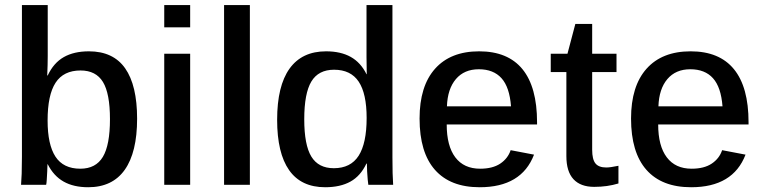

<svg xmlns="http://www.w3.org/2000/svg" viewBox="-20 -745 3079 774"><path d="M532.7 -266.6Q532.7 -130.9 482.9 -60.5Q433.1 9.8 335.4 9.8Q276.9 9.8 236.6 -12.9Q196.3 -35.6 172.4 -83H171.4Q171.4 -72.8 170.4 -54.4Q169.4 -36.1 168.5 -20.3Q167.5 -4.4 166 0H64.9Q66.4 -16.6 67.4 -44.7Q68.4 -72.8 68.4 -112.8V-724.6H172.4V-519.5Q172.4 -502 171.9 -482.2Q171.4 -462.4 170.4 -440.9H172.4Q196.3 -491.7 237.3 -514.9Q278.3 -538.1 338.4 -538.1Q436.5 -538.1 484.6 -469.5Q532.7 -400.9 532.7 -266.6ZM423.3 -264.6Q423.3 -368.2 395 -414.6Q366.7 -460.9 304.7 -460.9Q236.3 -460.9 204.1 -411.6Q171.9 -362.3 171.9 -259.3Q171.9 -162.1 203.6 -113.5Q235.4 -64.9 303.7 -64.9Q366.2 -64.9 394.8 -112.8Q423.3 -160.6 423.3 -264.6Z M746.6 -724.6V-634.8H642.1V-724.6ZM746.6 -528.3V0H642.1V-528.3Z M987.3 -724.6V0H883.3V-724.6Z M1464.8 0Q1463.9 -5.4 1462.4 -20.5Q1460.9 -35.6 1460 -53.7Q1459 -71.8 1459 -85.4H1457Q1433.6 -35.6 1392.6 -12.9Q1351.6 9.8 1291 9.8Q1193.8 9.8 1145.5 -59.1Q1097.2 -127.9 1097.2 -262.2Q1097.2 -398.4 1147.2 -468.3Q1197.3 -538.1 1294.4 -538.1Q1353.5 -538.1 1393.8 -515.6Q1434.1 -493.2 1457.5 -445.8H1458.5L1457.5 -514.2V-724.6H1562V-110.8Q1562 -75.2 1562.7 -47.6Q1563.5 -20 1564.9 0ZM1206.5 -264.2Q1206.5 -160.6 1235.1 -113.8Q1263.7 -66.9 1325.7 -66.9Q1393.6 -66.9 1425.8 -117.2Q1458 -167.5 1458 -269.5Q1458 -367.7 1426 -415.8Q1394 -463.9 1326.7 -463.9Q1263.7 -463.9 1235.1 -416.3Q1206.5 -368.7 1206.5 -264.2Z M1780.8 -243.2Q1780.8 -156.7 1815.4 -110.8Q1850.1 -64.9 1915.5 -64.9Q1965.8 -64.9 1996.6 -85.4Q2027.3 -106 2038.6 -139.6L2132.8 -121.6Q2082.5 9.8 1913.6 9.8Q1795.4 9.8 1733.4 -60.3Q1671.4 -130.4 1671.4 -267.1Q1671.4 -397.9 1733.9 -468Q1796.4 -538.1 1911.6 -538.1Q2027.3 -538.1 2086.2 -466.1Q2145 -394 2145 -252V-243.2ZM2040 -316.4Q2034.2 -393.6 2001.7 -429.7Q1969.2 -465.8 1910.2 -465.8Q1851.6 -465.8 1817.9 -426.3Q1784.2 -386.7 1781.7 -316.4Z M2473.1 -5.4Q2428.2 8.3 2375.5 8.3Q2320.3 8.3 2291.7 -22.7Q2263.2 -53.7 2263.2 -115.7V-454.6H2200.2V-528.3H2267.6L2299.3 -648.4H2367.2V-528.3H2465.3V-454.6H2367.2V-141.1Q2367.2 -102.5 2380.4 -86.2Q2393.6 -69.8 2424.3 -69.8Q2439.9 -69.8 2473.1 -76.7Z M2633.3 -243.2Q2633.3 -156.7 2668 -110.8Q2702.6 -64.9 2768.1 -64.9Q2818.4 -64.9 2849.1 -85.4Q2879.9 -106 2891.1 -139.6L2985.4 -121.6Q2935.1 9.8 2766.1 9.8Q2647.9 9.8 2585.9 -60.3Q2523.9 -130.4 2523.9 -267.1Q2523.9 -397.9 2586.4 -468Q2648.9 -538.1 2764.2 -538.1Q2879.9 -538.1 2938.7 -466.1Q2997.6 -394 2997.6 -252V-243.2ZM2892.6 -316.4Q2886.7 -393.6 2854.2 -429.7Q2821.8 -465.8 2762.7 -465.8Q2704.1 -465.8 2670.4 -426.3Q2636.7 -386.7 2634.3 -316.4Z"/></svg>

Font: Arimo Medium
Style: Regular
Weight: 500
Designer: Steve Matteson
Foundry: Monotype Imaging Inc.
Version: Version 1.33